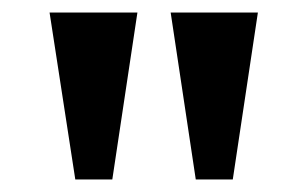

<svg xmlns="http://www.w3.org/2000/svg" viewBox="-20 -734 491 306"><path d="M100 -448H159L199 -714H59ZM292 -448H351L391 -714H252Z"/></svg>

Font: Noto Serif Georgian Condensed Bold
Style: Regular
Weight: 700
Width: 3
Designer: Monotype Design Team, Akaki Razmadze
Foundry: Google LLC
Version: Version 2.003